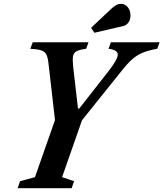

<svg xmlns="http://www.w3.org/2000/svg" viewBox="-20 -982 853 1002"><path d="M72 0 85 -36.5 162.5 -57.5 267 -355.5 233.5 -647.5Q230 -680.5 222.2 -696.8Q214.5 -713 195.2 -719.2Q176 -725.5 138 -727.5L151 -761.5H442L429.5 -727.5Q396 -723 380 -715Q364 -707 361 -688.2Q358 -669.5 362 -632L387 -415.5H393.5L547 -611.5Q594.5 -672.5 594.5 -697Q594.5 -721.5 546.5 -727.5L559 -761.5H813L800.5 -727.5Q755 -719.5 724.8 -707Q694.5 -694.5 669 -671.8Q643.5 -649 612.5 -609.5L408 -354.5L304 -57.5L366.5 -36.5L354 0ZM472.5 -811 455.5 -837 559.5 -935Q572.5 -947.5 585.2 -954.8Q598 -962 611 -962Q632.5 -962 646.8 -944.5Q661 -927 661 -901.5Q661 -880 650.5 -865Q640 -850 623 -846Z"/></svg>

Font: Libre Caslon Condensed
Style: Italic
Weight: 400
Italic angle: -22.583°
Designer: Pablo Impallari, Rodrigo Fuenzalida, Katja Schimmel, Ertekin Erdin
Foundry: Pablo Impallari, Rodrigo Fuenzalida
Version: Version 2.000;gftools[0.9.33]